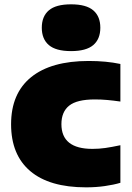

<svg xmlns="http://www.w3.org/2000/svg" viewBox="-20 -834 594 866"><path d="M368 11Q203 11 116.5 -62.2Q30 -135.5 30 -273.5Q30 -412.5 120.2 -485.8Q210.5 -559 380 -559Q459.5 -559 523 -545.5V-376Q491.5 -380.5 464.2 -383Q437 -385.5 407.5 -385.5Q327 -385.5 292 -357.5Q257 -329.5 257 -274Q257 -162.5 397 -162.5Q426.5 -162.5 454.8 -166.5Q483 -170.5 523 -179V-9.5Q493 -0.5 453 5.2Q413 11 368 11ZM300.5 -603.5Q232 -603.5 200.2 -630.8Q168.5 -658 168.5 -709Q168.5 -760 200.2 -787.2Q232 -814.5 300.5 -814.5Q369 -814.5 400.8 -787.2Q432.5 -760 432.5 -709Q432.5 -658 400.8 -630.8Q369 -603.5 300.5 -603.5Z"/></svg>

Font: Encode Sans Semi Expanded Black
Style: Regular
Weight: 900
Width: 6
Designer: Multiple Designers
Foundry: Impallari Type
Version: Version 3.000; ttfautohint (v1.8.3) -l 8 -r 50 -G 200 -x 14 